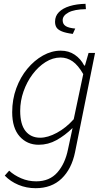

<svg xmlns="http://www.w3.org/2000/svg" viewBox="-20 -758 561 1008"><path d="M167 230Q119 230 77 212.5Q35 195 5 164L28 138Q54 162 91 178Q128 194 170 194Q240 194 281 147.5Q322 101 337 26L361 -86Q321 -47 277 -22.5Q233 2 183 2Q122 2 83 -42Q44 -86 44 -169Q44 -236 65.5 -294.5Q87 -353 123.5 -397Q160 -441 205.5 -466.5Q251 -492 299 -492Q341 -492 372.5 -470.5Q404 -449 422 -414H426L445 -480H479L374 41Q356 129 303.5 179.5Q251 230 167 230ZM191 -35Q231 -35 279 -61Q327 -87 367 -132L417 -369Q390 -416 361 -436Q332 -456 298 -456Q257 -456 219 -432Q181 -408 151 -368Q121 -328 103.5 -278Q86 -228 86 -176Q86 -105 114 -70Q142 -35 191 -35ZM362 -580Q324 -585 304 -593.5Q284 -602 276.5 -614Q269 -626 269 -644Q269 -674 289.5 -694.5Q310 -715 346 -726Q382 -737 429 -738L431 -710Q370 -709 339.5 -692.5Q309 -676 309 -652Q309 -631 325 -621Q341 -611 375 -608Z"/></svg>

Font: Source Sans 3 Light
Style: Italic
Weight: 300
Italic angle: -11°
Designer: Paul D. Hunt
Foundry: Adobe
Version: Version 3.046;hotconv 1.0.118;makeotfexe 2.5.65603